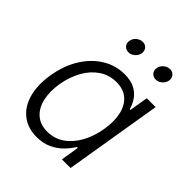

<svg xmlns="http://www.w3.org/2000/svg" viewBox="-206 -867 1009 1009"><g transform="rotate(45 299.0 -362.5)"><path d="M230.5 11.2Q163.6 11.2 118.9 -24.2Q74.2 -59.6 56.6 -123Q39.1 -186.5 52.7 -270Q66.9 -354.5 105.7 -417.2Q144.5 -480 201.2 -514.9Q257.8 -549.8 324.2 -549.8Q372.6 -549.8 402.8 -533Q433.1 -516.1 449.7 -490.5Q466.3 -464.8 473.1 -438.5H478.5L495.6 -542.5H561.5L471.7 0H407.7L423.8 -101.6H417Q400.9 -74.7 375.5 -48.8Q350.1 -22.9 314.2 -5.9Q278.3 11.2 230.5 11.2ZM249.5 -48.3Q302.2 -48.3 343.8 -76.9Q385.3 -105.5 413.1 -155.8Q440.9 -206.1 451.7 -271Q462.4 -335.4 451.2 -385Q439.9 -434.6 407.7 -462.4Q375.5 -490.2 323.2 -490.2Q269.5 -490.2 227.3 -461.4Q185.1 -432.6 157.5 -383.1Q129.9 -333.5 119.1 -271Q108.9 -207.5 120.1 -157.2Q131.3 -106.9 164.1 -77.6Q196.8 -48.3 249.5 -48.3ZM459 -645Q439.9 -645 428.7 -658.4Q417.5 -671.9 420.4 -690.9Q423.3 -710.4 439.5 -723.9Q455.6 -737.3 474.6 -737.3Q493.7 -737.3 504.6 -723.9Q515.6 -710.4 512.7 -690.9Q509.3 -671.9 493.7 -658.4Q478 -645 459 -645ZM256.3 -645Q237.3 -645 225.8 -658.4Q214.4 -671.9 217.8 -690.9Q220.7 -710.4 236.8 -723.9Q252.9 -737.3 272 -737.3Q291 -737.3 302 -723.9Q313 -710.4 310.1 -690.9Q306.6 -671.9 291 -658.4Q275.4 -645 256.3 -645Z"/></g></svg>

Font: Inter 16pt Light
Style: Italic
Weight: 300
Italic angle: -9.3988°
Version: Version 4.001;git-66647c0bb